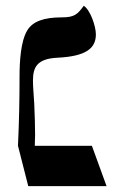

<svg xmlns="http://www.w3.org/2000/svg" viewBox="-20 -637 427 657"><path d="M76.7 0H344.7L294.4 -138.2H99.1C99.1 -155.8 100.1 -163.6 100.1 -175.3C100.1 -204.1 99.1 -239.7 97.2 -281.7C95.7 -311 92.8 -337.4 92.8 -360.4C92.8 -406.7 106 -436 176.8 -439.5C273.9 -444.3 308.1 -471.2 308.1 -519.5C308.1 -546.9 289.1 -603 266.6 -617.2C245.1 -587.4 233.9 -577.6 191.9 -577.6C129.4 -577.6 92.3 -563.5 73.7 -533.7C50.8 -496.6 46.9 -426.3 46.9 -376C46.9 -299.3 45.4 -219.7 41.5 -138.2Z"/></svg>

Font: Cardo
Style: Italic
Weight: 400
Designer: David J. Perry
Foundry: David J. Perry
Version: Version 0.99